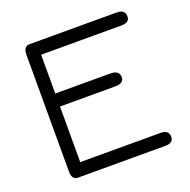

<svg xmlns="http://www.w3.org/2000/svg" viewBox="-116 -748 849 860"><g transform="rotate(-20 308.5 -318.0)"><path d="M408 -327H146V-62H529Q568 -62 568 -29Q568 0 529 0H113Q84 0 84 -40V-596Q84 -636 113 -636H529Q568 -636 568 -603Q568 -574 529 -574H146V-389H408Q451 -389 451 -356Q451 -327 408 -327Z"/></g></svg>

Font: Jura Medium
Style: Regular
Weight: 500
Designer: Daniel Johnson, Alexei Vanyashin
Foundry: Daniel Johnson
Version: Version 5.103